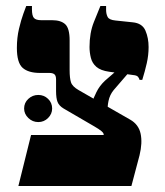

<svg xmlns="http://www.w3.org/2000/svg" viewBox="-20 -617 549 637"><path d="M41 0 83 -169H324Q325 -175 316.5 -182Q308 -189 294 -197L191 -257Q176 -266 171 -278.5Q166 -291 166 -315V-353Q166 -366 160.5 -370.5Q155 -375 144 -375H113Q74 -375 55 -392Q36 -409 36 -458Q36 -492 43 -521.5Q50 -551 57.5 -571.5Q65 -592 67 -597H86V-586Q86 -565 92.5 -557.5Q99 -550 117 -550H153Q182 -550 196.5 -536.5Q211 -523 211 -483V-384Q211 -358 215.5 -344Q220 -330 241 -318L412 -220Q440 -204 446.5 -173.5Q453 -143 443 -102L416 0ZM338 -255 287 -281Q290 -291 300 -311.5Q310 -332 328 -349L366 -382L407 -376L357 -318Q344 -302 340 -282Q336 -262 338 -255ZM443 -352Q442 -357 438 -362Q434 -367 422 -368L342 -379Q314 -383 300 -395Q286 -407 281.5 -425Q277 -443 277 -461Q277 -508 291.5 -544Q306 -580 313 -597H332V-584Q332 -571 337 -561Q342 -551 363 -549L420 -543Q452 -540 462.5 -515.5Q473 -491 473 -461Q473 -434 467 -407.5Q461 -381 452 -352ZM107 -212Q88 -212 74 -225.5Q60 -239 60 -257Q60 -276 74 -289Q88 -302 107 -302Q126 -302 139.5 -289Q153 -276 153 -257Q153 -239 139.5 -225.5Q126 -212 107 -212Z"/></svg>

Font: Frank Ruhl Libre ExtraBold
Style: Regular
Weight: 800
Designer: Yanek Iontef
Foundry: Fontef
Version: Version 6.003;gftools[0.9.30]